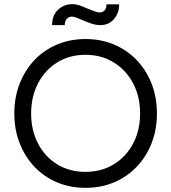

<svg xmlns="http://www.w3.org/2000/svg" viewBox="-20 -895 825 925"><path d="M392 10Q318 10 255 -16.5Q192 -43 146 -91.5Q100 -140 74.5 -205.5Q49 -271 49 -348Q49 -426 74.5 -491.5Q100 -557 146 -605.5Q192 -654 255 -680.5Q318 -707 392 -707Q467 -707 529.5 -680.5Q592 -654 638.5 -605.5Q685 -557 710.5 -491.5Q736 -426 736 -348Q736 -271 710.5 -205.5Q685 -140 638.5 -91.5Q592 -43 529.5 -16.5Q467 10 392 10ZM392 -67Q468 -67 527.5 -103Q587 -139 621 -203Q655 -267 655 -348Q655 -430 621 -494Q587 -558 527.5 -594.5Q468 -631 392 -631Q315 -631 256 -594.5Q197 -558 163.5 -494Q130 -430 130 -348Q130 -267 163.5 -203Q197 -139 256 -103Q315 -67 392 -67ZM464 -774Q442 -774 420 -781.5Q398 -789 375 -799Q361 -805 348.5 -810Q336 -815 326 -815Q312 -815 302 -804.5Q292 -794 292 -774H231Q231 -822 260 -848.5Q289 -875 327 -875Q349 -875 369 -867Q389 -859 411 -850Q424 -845 437 -840Q450 -835 460 -835Q475 -835 484 -845Q493 -855 493 -874H554Q554 -832 529 -803Q504 -774 464 -774Z"/></svg>

Font: Lexend Deca Light
Style: Regular
Weight: 300
Designer: Bonnie Shaver-Troup, Thomas Jockin
Foundry: Lexend
Version: Version 1.008; ttfautohint (v1.8.4.7-5d5b)